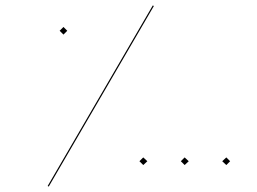

<svg xmlns="http://www.w3.org/2000/svg" viewBox="-20 -684 943 705"><path d="M155 -1 541 -664 545 -662 159 1ZM199 -571 213 -585 227 -571 213 -557ZM492 -92 506 -106 521 -92 506 -78ZM644 -92 658 -106 673 -92 658 -78ZM796 -92 811 -106 825 -92 811 -78Z"/></svg>

Font: FiraGO Four
Style: Regular
Weight: 100
Designer: bBox Type
Foundry: bBox Type GmbH
Version: Version 1.001